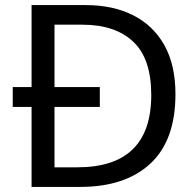

<svg xmlns="http://www.w3.org/2000/svg" viewBox="-20 -734 770 754"><path d="M317 -714Q424 -714 503 -674Q582 -634 625.5 -556.5Q669 -479 669 -364Q669 -183 570.5 -91.5Q472 0 295 0H104V-314H30V-392H104V-714ZM304 -637H194V-392H372V-314H194V-77H284Q574 -77 574 -361Q574 -504 503 -570.5Q432 -637 304 -637Z"/></svg>

Font: Noto Sans SignWriting
Style: Regular
Weight: 400
Designer: Monotype Design Team
Foundry: Monotype Imaging Inc.
Version: Version 2.004; ttfautohint (v1.8.4.7-5d5b)